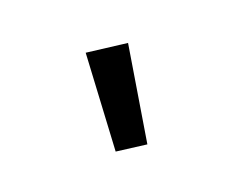

<svg xmlns="http://www.w3.org/2000/svg" viewBox="-47 -781 386 316"><g transform="rotate(20 146.5 -623.5)"><path d="M73 -672 133 -711 220 -565 175 -536Z"/></g></svg>

Font: Maitree
Style: Regular
Weight: 400
Designer: CadsonDemak Team
Foundry: CadsonDemak
Version: Version 1.001